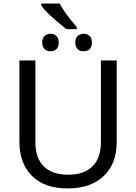

<svg xmlns="http://www.w3.org/2000/svg" viewBox="-20 -1056 771 1086"><path d="M640.1 -713.9V-252Q640.1 -129.9 566.4 -60.1Q492.7 9.8 361.8 9.8Q232.4 9.8 161.1 -60.8Q89.8 -131.3 89.8 -253.9V-713.9H180.2V-251Q180.2 -163.6 226.8 -115.7Q273.4 -67.9 367.2 -67.9Q455.6 -67.9 503.2 -115.2Q550.8 -162.6 550.8 -252V-713.9ZM500 -814.9Q500 -791.5 487.5 -778.8Q475.1 -766.1 452.6 -766.1Q430.2 -766.1 418 -779.3Q405.8 -792.5 405.8 -814.9Q405.8 -840.8 419.9 -853Q434.1 -865.2 452.6 -865.2Q472.7 -865.2 486.3 -853Q500 -840.8 500 -814.9ZM312 -814.9Q312 -789.1 298.3 -777.6Q284.7 -766.1 265.6 -766.1Q243.2 -766.1 231 -779.3Q218.8 -792.5 218.8 -814.9Q218.8 -840.8 232.9 -853Q247.1 -865.2 265.6 -865.2Q284.7 -865.2 298.3 -853Q312 -840.8 312 -814.9ZM414.1 -891.1H355Q240.7 -982.4 212.9 -1025.9V-1036.1H317.9Q341.3 -987.3 414.1 -902.8Z"/></svg>

Font: NotoPenekeko
Style: Regular
Weight: 400
Designer: Monotype Design team
Foundry: Monotype Imaging Inc.
Version: Version 1.04